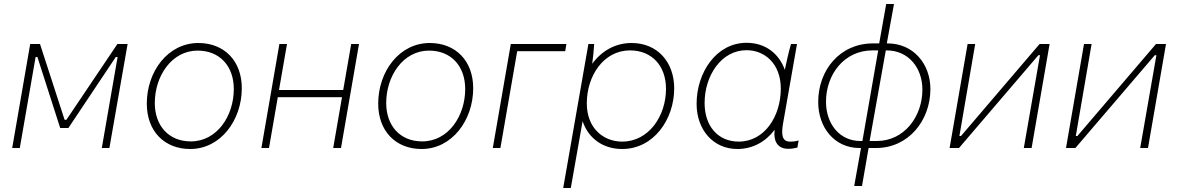

<svg xmlns="http://www.w3.org/2000/svg" viewBox="-20 -740 5891 960"><path d="M41 0H79L158 -455H167L281 -100H322L559 -455H568L489 0H527L618 -520H567L312 -141H303L180 -520H131Z M931 5C1083 5 1189 -139 1189 -299C1189 -436 1101 -525 972 -525C819 -525 714 -382 714 -222C714 -85 801 5 931 5ZM934 -33C823 -33 754 -112 754 -225C754 -359 838 -487 968 -487C1080 -487 1149 -408 1149 -295C1149 -160 1065 -33 934 -33Z M1736 -520 1696 -290H1375L1415 -520H1377L1287 0H1325L1369 -254H1690L1646 0H1685L1775 -520Z M2088 5C2240 5 2346 -139 2346 -299C2346 -436 2258 -525 2129 -525C1976 -525 1871 -382 1871 -222C1871 -85 1958 5 2088 5ZM2091 -33C1980 -33 1911 -112 1911 -225C1911 -359 1995 -487 2125 -487C2237 -487 2306 -408 2306 -295C2306 -160 2222 -33 2091 -33Z M2444 0H2482L2566 -484H2806L2812 -520H2534Z M2796 200H2834L2893 -134C2921 -50 2993 5 3091 5C3249 5 3351 -144 3351 -298C3351 -430 3267 -525 3138 -525C3055 -525 2987 -484 2941 -421C2945 -450 2949 -488 2951 -520H2922ZM3091 -32C2997 -32 2914 -99 2914 -223C2914 -361 2998 -488 3130 -488C3240 -488 3310 -410 3310 -296C3310 -160 3224 -32 3091 -32Z M3921 4C3937 4 3950 2 3967 -2L3973 -38C3958 -33 3947 -32 3930 -32C3890 -32 3886 -67 3895 -121L3965 -520H3935C3924 -483 3911 -424 3904 -391C3875 -472 3807 -526 3713 -526C3561 -526 3463 -377 3463 -221C3463 -91 3546 5 3667 5C3744 5 3809 -32 3853 -91C3846 -27 3873 4 3921 4ZM3713 -489C3803 -489 3884 -422 3884 -297C3884 -159 3803 -32 3674 -32C3569 -32 3503 -110 3503 -225C3503 -360 3585 -489 3713 -489Z M4251 190H4290L4323 0H4361C4521 0 4632 -136 4632 -295C4632 -420 4547 -523 4418 -523H4414L4450 -720H4411L4376 -523H4345C4179 -523 4071 -389 4071 -230C4071 -102 4153 0 4277 0H4285ZM4110 -231C4110 -369 4202 -488 4342 -488H4371L4292 -35H4282C4177 -35 4110 -122 4110 -231ZM4328 -35 4409 -488H4413C4524 -488 4592 -399 4592 -292C4592 -157 4501 -35 4364 -35Z M4728 0H4775L5172 -464H5180L5099 0H5138L5228 -520H5178L4785 -60H4777L4856 -520H4818Z M5310 0H5357L5754 -464H5762L5681 0H5720L5810 -520H5760L5367 -60H5359L5438 -520H5400Z"/></svg>

Font: Fixel Text 20240404 ExtraLight
Style: Italic
Weight: 200
Width: 4
Italic angle: -10°
Designer: AlfaBravo + MacPaw
Foundry: Kyrylo Tkachov, Marchela Mozhyna, Serhii Makarenko, Maria Weinstein, Zakhar Kryvoshyya
Version: Version 1.211;Glyphs 3.2 (3225)